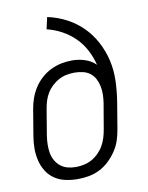

<svg xmlns="http://www.w3.org/2000/svg" viewBox="-84 -796 668 865"><g transform="rotate(-10 250.0 -363.5)"><path d="M202 8Q173 8 145.5 2Q118 -4 96 -19Q74 -34 60 -56.5Q46 -79 39.5 -105.5Q33 -132 33 -160.5Q33 -189 38 -218L58 -338Q62 -362 70.5 -386Q79 -410 93 -432Q107 -454 127 -472Q147 -490 170.5 -501.5Q194 -513 218.5 -518Q243 -523 268 -523Q299 -523 327.5 -513.5Q356 -504 376 -484Q367 -520 350 -552.5Q333 -585 307.5 -610.5Q282 -636 249.5 -654Q217 -672 180 -681L192 -735Q239 -725 279.5 -703.5Q320 -682 351.5 -650.5Q383 -619 404.5 -578.5Q426 -538 436.5 -493Q447 -448 445.5 -399.5Q444 -351 436 -302L416 -182Q412 -157 404 -132.5Q396 -108 381 -85.5Q366 -63 346 -44Q326 -25 302 -13Q278 -1 252.5 3.5Q227 8 202 8ZM202 -47Q220 -47 239.5 -51Q259 -55 276 -64.5Q293 -74 307.5 -88.5Q322 -103 331.5 -120Q341 -137 346.5 -155Q352 -173 355 -191L375 -308Q378 -327 378.5 -346.5Q379 -366 375.5 -384.5Q372 -403 363.5 -419.5Q355 -436 341 -447Q327 -458 308 -462.5Q289 -467 269 -467Q252 -467 233.5 -463.5Q215 -460 198 -451Q181 -442 166.5 -428.5Q152 -415 142 -398.5Q132 -382 126.5 -364.5Q121 -347 118 -329L98 -209Q95 -189 94.5 -169.5Q94 -150 97 -131.5Q100 -113 109 -96.5Q118 -80 132 -68.5Q146 -57 164 -52Q182 -47 202 -47Z"/></g></svg>

Font: Iosevka SS18 Light
Style: Italic
Weight: 300
Italic angle: -9°
Monospace: yes
Designer: Belleve Invis
Foundry: Belleve Invis
Version: Version 25.1.1; ttfautohint (v1.8.4)